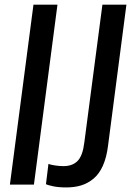

<svg xmlns="http://www.w3.org/2000/svg" viewBox="-20 -800 577 832"><path d="M345.2 -181.2 423.8 -779.8H527.8L448.2 -168.9Q441.9 -117.7 425.8 -81.8Q409.7 -45.9 385 -25.6Q360.4 -5.4 331.8 3.4Q303.2 12.2 267.1 12.2Q234.4 12.2 210.7 7.3Q187 2.4 179.2 -2L189.9 -89.8Q197.3 -86.4 217 -83.3Q236.8 -80.1 254.9 -80.1Q294.4 -80.1 316.4 -102.8Q338.4 -125.5 345.2 -181.2ZM229 -779.8 127 0H22.9L125 -779.8Z"/></svg>

Font: Cooper Hewitt
Style: Medium Italic
Weight: 708
Designer: Village Type and Design LLC
Foundry: Cooper Hewitt Smithsonian Design Museum
Version: 1.000